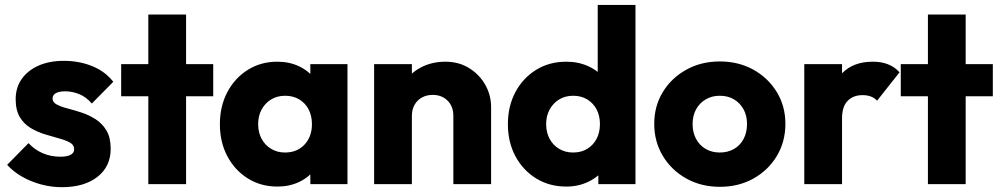

<svg xmlns="http://www.w3.org/2000/svg" viewBox="-20 -746 4056 778"><path d="M230.5 12.5Q187.5 12.5 146 1.2Q104.5 -10 69.2 -30.2Q34 -50.5 9 -78L95.5 -166Q120 -139.5 153 -125.2Q186 -111 225 -111Q252 -111 266.2 -118.8Q280.5 -126.5 280.5 -141Q280.5 -159 263.2 -168.5Q246 -178 219 -185.2Q192 -192.5 162 -201.8Q132 -211 104.8 -227Q77.5 -243 60.5 -271.2Q43.5 -299.5 43.5 -344Q43.5 -390.5 67.5 -425.2Q91.5 -460 135.5 -479.8Q179.5 -499.5 239 -499.5Q300.5 -499.5 353.2 -478.2Q406 -457 439 -414.5L352 -326.5Q329 -353.5 300.5 -364.8Q272 -376 244.5 -376Q218.5 -376 205.8 -368.2Q193 -360.5 193 -347Q193 -331.5 210 -322.5Q227 -313.5 254 -306.5Q281 -299.5 310.8 -289.8Q340.5 -280 367.5 -262.8Q394.5 -245.5 411.5 -217Q428.5 -188.5 428.5 -143Q428.5 -71.5 375 -29.5Q321.5 12.5 230.5 12.5Z M581 0V-687H734V0ZM471 -356V-486H844V-356Z M1104 10Q1037 10 984.2 -23Q931.5 -56 901.2 -113Q871 -170 871 -242.5Q871 -315.5 901.2 -372.8Q931.5 -430 984.2 -463Q1037 -496 1104 -496Q1153 -496 1192.5 -477Q1232 -458 1256.8 -424.5Q1281.5 -391 1285 -348V-138Q1281.5 -95 1257 -61.5Q1232.5 -28 1192.8 -9Q1153 10 1104 10ZM1135 -128Q1184 -128 1214 -160.2Q1244 -192.5 1244 -243Q1244 -277 1230.5 -302.8Q1217 -328.5 1192.5 -343.2Q1168 -358 1135.5 -358Q1103.5 -358 1079 -343.2Q1054.5 -328.5 1040.2 -302.5Q1026 -276.5 1026 -243Q1026 -209.5 1040 -183.5Q1054 -157.5 1078.8 -142.8Q1103.5 -128 1135 -128ZM1237.5 0V-130.5L1260.5 -249L1237.5 -366.5V-486H1388V0Z M1817 0V-276.5Q1817 -315 1793.5 -338.2Q1770 -361.5 1733.6 -361.5Q1708.9 -361.5 1689.7 -351Q1670.5 -340.5 1659.8 -321.2Q1649 -302 1649 -276.5L1589.5 -305.5Q1589.5 -363 1614.8 -405.8Q1640 -448.5 1684.4 -472.2Q1728.9 -496 1785.2 -496Q1838.5 -496 1880.2 -470.5Q1922 -445 1946 -403Q1970 -361 1970 -311V0ZM1496 0V-486H1649V0Z M2275 10Q2206 10 2152.5 -23Q2099.1 -56 2068.5 -113Q2038 -170 2038 -242.6Q2038 -315.7 2068.5 -372.9Q2099 -430 2152.4 -463Q2205.8 -496 2275 -496Q2324.5 -496 2365.2 -477Q2406 -458 2432.2 -424.5Q2458.5 -391 2462 -348V-143Q2458.5 -100 2432.5 -65.2Q2406.5 -30.5 2365.5 -10.2Q2324.5 10 2275 10ZM2302 -128Q2335 -128 2359.2 -142.6Q2383.4 -157.2 2397.2 -183.1Q2411 -209 2411 -243Q2411 -277.2 2397.4 -302.8Q2383.8 -328.4 2359.4 -343.2Q2335 -358 2302.8 -358Q2270.5 -358 2246 -343.2Q2221.6 -328.3 2207.3 -302.4Q2193 -276.5 2193 -243Q2193 -209.5 2207 -183.5Q2220.9 -157.5 2245.8 -142.8Q2270.7 -128 2302 -128ZM2555 0H2404.5V-130.5L2427.5 -249L2402 -366.5V-726H2555Z M2897 11Q2821.5 11 2761.2 -22.5Q2701 -56 2666 -114Q2631 -172 2631 -244Q2631 -316 2665.8 -373Q2700.5 -430 2760.8 -463.5Q2821 -497 2896.5 -497Q2972.5 -497 3032.5 -463.8Q3092.5 -430.5 3127.5 -373.2Q3162.5 -316 3162.5 -244Q3162.5 -172 3127.8 -114Q3093 -56 3033 -22.5Q2973 11 2897 11ZM2896.5 -128Q2929.5 -128 2954.5 -142.5Q2979.5 -157 2993.2 -183.2Q3007 -209.5 3007 -243.5Q3007 -277.5 2992.8 -303.2Q2978.5 -329 2954 -343.5Q2929.5 -358 2896.5 -358Q2864.5 -358 2839.5 -343.2Q2814.5 -328.5 2800.5 -302.8Q2786.5 -277 2786.5 -243Q2786.5 -209.5 2800.5 -183.2Q2814.5 -157 2839.5 -142.5Q2864.5 -128 2896.5 -128Z M3239 0V-486H3392V0ZM3392 -266.5 3327.5 -316.5Q3346.5 -402 3392 -449Q3437.5 -496 3516.5 -496Q3551.5 -496 3578.2 -485.5Q3605 -475 3625 -453L3534 -338Q3524 -349 3509.2 -354.8Q3494.4 -360.5 3475 -360.5Q3437 -360.5 3414.5 -337.1Q3392 -313.8 3392 -266.5Z M3740 0V-687H3893V0ZM3630 -356V-486H4003V-356Z"/></svg>

Font: Outfit Thin
Style: Regular
Weight: 100
Designer: Rodrigo Fuenzalida
Foundry: fragTYPE
Version: Version 1.100;gftools[0.9.27]